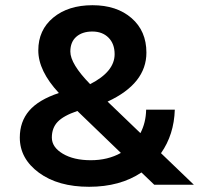

<svg xmlns="http://www.w3.org/2000/svg" viewBox="-20 -709 767 737"><path d="M444 -122 277 -283Q224 -265 201.5 -241.5Q179 -218 179 -181Q179 -144 221 -119Q263 -94 328.5 -94Q394 -94 444 -122ZM523 -47Q441 8 322 8Q203 8 129.5 -46Q56 -100 56 -181Q56 -242 92 -284Q128 -326 206 -352Q127 -437 127 -515.5Q127 -594 184.5 -641.5Q242 -689 335 -689Q428 -689 485 -639.5Q542 -590 542 -507Q542 -388 393 -319L519 -198Q540 -238 541 -288H651Q648 -192 598 -121L724 0H572ZM250 -511Q250 -464 326 -386Q420 -434 420 -501Q420 -541 396.5 -564.5Q373 -588 334.5 -588Q296 -588 273 -568Q250 -548 250 -511Z"/></svg>

Font: Hind Jalandhar SemiBold
Style: Regular
Weight: 600
Designer: Namrata Goyal
Foundry: Indian Type Foundry
Version: Version 0.702;PS 1.0;hotconv 1.0.81;makeotf.lib2.5.63406